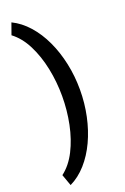

<svg xmlns="http://www.w3.org/2000/svg" viewBox="-187 -848 725 1118"><g transform="rotate(-20 175.0 -289.0)"><path d="M174.8 -289.1Q174.8 -377 157.5 -461.4Q140.1 -545.9 105.5 -614.5Q70.8 -683.1 18.6 -722.2L43.9 -793Q99.1 -766.1 143.8 -715.8Q188.5 -665.5 220 -598.1Q251.5 -530.8 268.3 -451.9Q285.2 -373 285.2 -289.1Q285.2 -205.1 268.3 -126Q251.5 -46.9 220 20.5Q188.5 87.9 143.8 138.2Q99.1 188.5 43.9 215.3L18.6 144.5Q70.8 105 105.5 36.6Q140.1 -31.7 157.5 -116.5Q174.8 -201.2 174.8 -289.1Z"/></g></svg>

Font: Vazirmatn FD NL SemiBold
Style: Regular
Weight: 600
Designer: Saber Rastikerdar
Foundry: Saber Rastikerdar
Version: Version 33.003